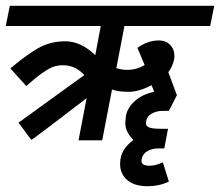

<svg xmlns="http://www.w3.org/2000/svg" viewBox="-44 -486 762 665"><path d="M359 -250Q379 -244 396 -244Q430 -244 457 -261L432 -320Q467 -346 507 -346Q530 -346 545 -331Q560 -316 560 -293Q560 -284 559 -280Q553 -254 539 -236L568 -158H569V-157L541 -102H520Q498 -102 481.5 -92.5Q465 -83 462 -66Q459 -52 469.5 -46Q480 -40 511 -40H538L525 28H505Q483 28 466.5 37.5Q450 47 447 64Q444 77 451 82.5Q458 88 474 88Q496 88 520 76L541 143Q507 159 468 159Q421 159 396.5 137.5Q372 116 372 82Q372 54 384.5 34Q397 14 418 -1Q405 -15 397.5 -28.5Q390 -42 390 -63Q390 -68 392 -84Q397 -113 423.5 -136.5Q450 -160 490 -168L481 -191Q438 -168 401 -168Q366 -168 344 -176L310 0H228L256 -146Q196 -100 131 -50.5Q66 -1 65 -2Q64 -1 33 -44Q28 -51 24.5 -55.5Q21 -60 20 -61L248 -226Q217 -260 175 -260Q147 -261 121.5 -245.5Q96 -230 75 -212Q54 -194 47 -188L-8 -249Q46 -295 88 -319Q130 -343 182 -343Q236 -343 286 -295L305 -396H-24L-10 -466H698L684 -396H387Z"/></svg>

Font: Cambay Devanagari
Style: Bold Italic
Weight: 700
Designer: Pooja Saxena
Foundry: Pooja Saxena
Version: Version 1.005;PS 001.005;hotconv 1.0.70;makeotf.lib2.5.58329